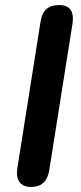

<svg xmlns="http://www.w3.org/2000/svg" viewBox="-20 -733 322 761"><path d="M104 8Q71 8 57 -12Q43 -32 49 -68L141 -649Q151 -713 214 -713Q279 -713 267 -637L175 -57Q164 8 104 8Z"/></svg>

Font: Nunito
Style: Bold Italic
Weight: 700
Italic angle: -9°
Designer: Vernon Adams
Foundry: Vernon Adams
Version: Version 3.601; ttfautohint (v1.8.2.53-6de2)